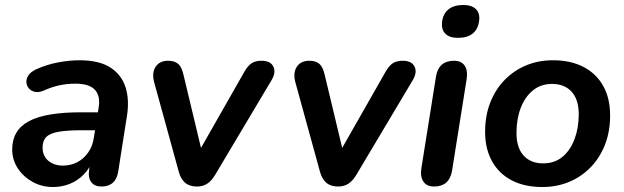

<svg xmlns="http://www.w3.org/2000/svg" viewBox="-20 -741 2507 771"><path d="M193 10Q148 10 111 -10.5Q74 -31 51.5 -65Q29 -99 29 -141Q29 -218 95.5 -254Q162 -290 304 -290H384L373 -218H310Q251 -218 216 -212Q181 -206 166 -191Q151 -176 151 -149Q151 -114 174.5 -95Q198 -76 232 -76Q264 -76 290 -89.5Q316 -103 334 -128.5Q352 -154 357 -189L376 -308Q384 -355 361.5 -380Q339 -405 283 -405Q250 -405 219 -398.5Q188 -392 155 -377Q136 -369 121 -372Q106 -375 96.5 -385.5Q87 -396 86 -410.5Q85 -425 94.5 -439Q104 -453 126 -463Q168 -482 213.5 -490.5Q259 -499 299 -499Q378 -499 423 -470Q468 -441 484 -391Q500 -341 490 -277L455 -54Q446 8 387 8Q360 8 346.5 -9.5Q333 -27 338 -61L348 -124L355 -104Q341 -65 315.5 -39.5Q290 -14 258.5 -2Q227 10 193 10Z M771 8Q741 8 723.5 -7Q706 -22 698 -51L599 -411Q589 -449 605 -473Q621 -497 655 -497Q681 -497 695.5 -484.5Q710 -472 717 -440L796 -110H766L962 -454Q976 -478 991 -487.5Q1006 -497 1030 -497Q1066 -497 1077.5 -474Q1089 -451 1071 -420L844 -39Q829 -14 811.5 -3Q794 8 771 8Z M1338 8Q1308 8 1290.5 -7Q1273 -22 1265 -51L1166 -411Q1156 -449 1172 -473Q1188 -497 1222 -497Q1248 -497 1262.5 -484.5Q1277 -472 1284 -440L1363 -110H1333L1529 -454Q1543 -478 1558 -487.5Q1573 -497 1597 -497Q1633 -497 1644.5 -474Q1656 -451 1638 -420L1411 -39Q1396 -14 1378.5 -3Q1361 8 1338 8Z M1723 8Q1694 8 1680.5 -11.5Q1667 -31 1672 -65L1731 -435Q1742 -497 1803 -497Q1832 -497 1845.5 -478Q1859 -459 1854 -424L1795 -54Q1784 8 1723 8ZM1819 -589Q1785 -589 1768.5 -605.5Q1752 -622 1755 -652Q1759 -686 1781 -703.5Q1803 -721 1840 -721Q1874 -721 1891 -704.5Q1908 -688 1904 -658Q1900 -624 1878.5 -606.5Q1857 -589 1819 -589Z M2158 10Q2086 10 2034.5 -17Q1983 -44 1955.5 -94Q1928 -144 1928 -211Q1928 -277 1949 -330Q1970 -383 2007.5 -421Q2045 -459 2094 -479Q2143 -499 2200 -499Q2272 -499 2323.5 -472Q2375 -445 2402.5 -395.5Q2430 -346 2430 -278Q2430 -212 2409 -159Q2388 -106 2350.5 -68Q2313 -30 2264 -10Q2215 10 2158 10ZM2161 -85Q2207 -85 2238.5 -111Q2270 -137 2287 -182Q2304 -227 2304 -282Q2304 -341 2275.5 -372.5Q2247 -404 2197 -404Q2152 -404 2120 -378Q2088 -352 2071 -307.5Q2054 -263 2054 -207Q2054 -148 2082.5 -116.5Q2111 -85 2161 -85Z"/></svg>

Font: Nunito Variable Extra Light
Style: Italic
Weight: 200
Italic angle: -9°
Designer: Vernon Adams
Foundry: Vernon Adams
Version: Version 3.602